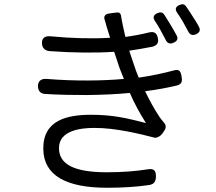

<svg xmlns="http://www.w3.org/2000/svg" viewBox="-20 -844 1020 905"><path d="M784 -727C774 -744 764 -760 755 -774C746 -787 736 -788 722 -782C703 -774 699 -761 711 -744C720 -731 728 -717 736 -703C745 -687 753 -672 761 -656C769 -639 782 -635 799 -643C816 -651 821 -662 812 -678C804 -694 794 -710 784 -727ZM888 -767C877 -784 867 -800 857 -814C848 -826 839 -826 825 -820C807 -812 804 -800 815 -784C824 -771 833 -757 842 -742C851 -726 859 -711 867 -696C876 -679 888 -675 905 -683C922 -691 926 -703 917 -719C909 -735 898 -751 888 -767ZM389 -396C463 -397 533 -400 592 -406C613 -357 640 -308 668 -264C575 -288 510 -303 409 -303C298 -303 182 -279 184 -141C186 -16 293 41 485 41C556 41 624 37 684 28C706 24 714 12 715 -10C716 -39 706 -51 677 -46C619 -37 558 -32 484 -32C330 -32 258 -69 258 -146C258 -231 365 -241 423 -241C526 -242 646 -211 709 -195C717 -193 736 -200 747 -217L755 -229C764 -242 763 -256 752 -267C745 -275 739 -283 733 -291C707 -330 684 -372 664 -414C720 -421 772 -431 814 -441C836 -447 840 -459 836 -482C832 -509 825 -519 799 -512C755 -500 696 -487 634 -478C625 -498 618 -519 612 -537L589 -605C624 -610 663 -617 699 -624C721 -630 729 -643 724 -665C719 -689 706 -697 682 -691C646 -682 608 -675 571 -670C563 -705 555 -740 550 -772C549 -781 541 -787 530 -785L506 -782L493 -780C476 -778 468 -767 473 -752C477 -740 480 -728 483 -717L499 -666C419 -661 320 -663 217 -673C191 -675 176 -664 178 -638C179 -617 193 -605 214 -603C325 -595 433 -594 518 -600L544 -522L564 -472C466 -463 334 -461 200 -472C174 -474 158 -462 159 -436C160 -414 172 -402 194 -401C260 -397 326 -396 389 -396Z"/></svg>

Font: GenSenRounded2 TW R
Style: Regular
Weight: 400
Version: Version 2.100;PS 2.1;hotconv 16.6.51;makeotf.lib2.5.65220 DE